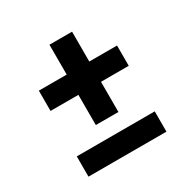

<svg xmlns="http://www.w3.org/2000/svg" viewBox="-123 -659 715 729"><g transform="rotate(-30 234.5 -294.0)"><path d="M405.8 -417V-328.1H284.2V-195.8H185.1V-328.1H63V-417H185.1V-547.9H284.2V-417ZM63 -40V-128.9H404.8V-40Z"/></g></svg>

Font: Rawline SemiBold
Style: Regular
Weight: 600
Designer: Matt McInerney, Pablo Impallari, Rodrigo Fuenzalida
Foundry: Matt McInerney, Pablo Impallari, Rodrigo Fuenzalida
Version: Version 4.020;PS 004.020;hotconv 1.0.88;makeotf.lib2.5.64775